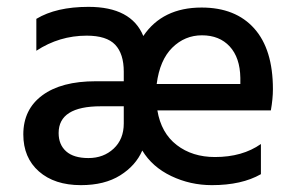

<svg xmlns="http://www.w3.org/2000/svg" viewBox="-20 -535 856 560"><path d="M395 -96Q376 -52 330.5 -23.5Q285 5 216 5Q139 5 93.5 -35Q48 -75 48 -143Q48 -216 103.5 -257Q159 -298 259 -298H341V-326Q341 -378 316 -404.5Q291 -431 233 -431Q153 -431 86 -387V-480Q144 -515 238 -515Q363 -515 398 -430Q454 -513 568 -513Q667 -513 721.5 -452Q776 -391 776 -275Q776 -247 770 -213H439Q450 -147 495.5 -112Q541 -77 607 -77Q687 -77 741 -115V-27Q685 5 598 5Q535 5 479.5 -21.5Q424 -48 395 -96ZM151 -147Q151 -113 173 -93.5Q195 -74 238 -74Q282 -74 311.5 -101.5Q341 -129 341 -175V-225H274Q151 -225 151 -147ZM569 -432Q519 -432 482.5 -396Q446 -360 437 -290H681V-308Q680 -367 650 -399.5Q620 -432 569 -432Z"/></svg>

Font: Hind Vadodara Medium
Style: Regular
Weight: 500
Designer: Hitesh Malaviya
Foundry: Indian Type Foundry
Version: Version 1.001;PS 1.0;hotconv 1.0.86;makeotf.lib2.5.63406; tt